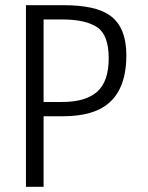

<svg xmlns="http://www.w3.org/2000/svg" viewBox="-20 -720 572 740"><path d="M80 0V-700H225Q348 -700 403 -661Q467 -616 467 -507Q467 -325 327 -285Q282 -272 225 -272H148V0ZM148 -645V-327H220Q310 -327 354.5 -366.5Q399 -406 399 -495.5Q399 -585 354.5 -615Q310 -645 220 -645Z"/></svg>

Font: Antic
Style: Regular
Weight: 400
Version: Version 1.0002